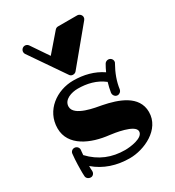

<svg xmlns="http://www.w3.org/2000/svg" viewBox="-195 -910 962 1054"><g transform="rotate(-30 286.0 -383.0)"><path d="M534 -139C534 -244 422 -281 331 -299C294 -306 166 -324 166 -384C166 -429 220 -445 259 -445C316 -445 373 -432 420 -395C414 -375 409 -354 406 -334C406 -332 406 -331 406 -330C406 -317 417 -304 431 -304C444 -304 455 -314 457 -326C463 -372 480 -418 505 -462C508 -466 509 -470 509 -475C509 -488 498 -500 483 -500C475 -500 466 -496 461 -488C453 -474 445 -459 439 -445C388 -480 326 -496 259 -496C156 -496 54 -426 54 -311C54 -199 172 -149 283 -137C308 -134 434 -117 434 -74C434 -32 347 -23 317 -23C234 -23 162 -51 103 -114C104 -132 106 -145 106 -145C106 -146 106 -147 106 -148C106 -160 96 -173 80 -173C67 -173 56 -163 55 -150C54 -147 50 -98 50 -50C50 -36 50 -23 51 -10C52 3 64 13 79 13C92 13 102 1 102 -12C102 -13 102 -13 102 -14C101 -24 101 -35 101 -46C160 5 235 29 317 29C408 29 534 -28 534 -139ZM458 -795H336C329 -795 322 -792 317 -786L221 -675L147 -784C142 -791 134 -795 126 -795C111 -795 100 -782 100 -769C100 -764 101 -759 104 -755L255 -535C259 -528 267 -524 275 -524C284 -524 291 -527 296 -533L478 -753C482 -758 484 -763 484 -769C484 -784 470 -795 458 -795Z"/></g></svg>

Font: Ribeye
Style: Regular
Weight: 400
Designer: Astigmatic (AOETI)
Foundry: Astigmatic (AOETI)
Version: Version 1.000